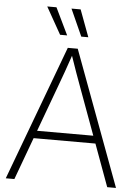

<svg xmlns="http://www.w3.org/2000/svg" viewBox="-61 -986 737 1032"><g transform="rotate(5 307.0 -469.5)"><path d="M9.8 0 280.8 -727.5H334.5L604.5 0H557.1L473.6 -228H140.1L56.2 0ZM155.3 -269H458.5L365.7 -522Q352.1 -558.6 337.9 -598.4Q323.7 -638.2 307.1 -687Q290.5 -638.2 276.4 -598.4Q262.2 -558.6 248.5 -522ZM233.4 -793.9 151.4 -939.5H201.2L271.5 -793.9ZM347.7 -793.9 282.2 -939.5H331.5L385.7 -793.9Z"/></g></svg>

Font: Inter Display ExtraLight
Style: Regular
Weight: 200
Designer: Rasmus Andersson
Foundry: rsms
Version: Version 4.000;git-a52131595